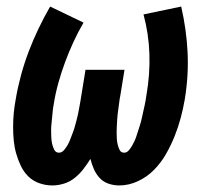

<svg xmlns="http://www.w3.org/2000/svg" viewBox="-20 -558 640 586"><path d="M140 8Q119 8 99.5 1Q80 -6 66 -20Q52 -34 43.5 -52Q35 -70 29.5 -89Q24 -108 22 -128.5Q20 -149 20 -170.5Q20 -192 22 -213Q24 -234 28 -255Q34 -291 44 -328Q54 -365 67.5 -400.5Q81 -436 97.5 -470.5Q114 -505 133 -538L235 -489Q218 -460 204 -429.5Q190 -399 178.5 -368Q167 -337 158 -304.5Q149 -272 144 -240Q142 -230 141 -219.5Q140 -209 139 -199Q138 -189 137 -179Q136 -169 136 -159Q136 -149 136.5 -139Q137 -129 139 -119.5Q141 -110 145.5 -101Q150 -92 160 -92Q169 -92 176 -100.5Q183 -109 187.5 -117.5Q192 -126 195.5 -135.5Q199 -145 202.5 -154Q206 -163 208.5 -172Q211 -181 213.5 -190.5Q216 -200 218 -209Q220 -218 221.5 -227.5Q223 -237 225 -246.5Q227 -256 228 -265L241 -345H360L347 -265Q345 -256 344 -246.5Q343 -237 341.5 -227.5Q340 -218 339 -209Q338 -200 337.5 -190.5Q337 -181 336.5 -172Q336 -163 336 -153.5Q336 -144 336.5 -135Q337 -126 339 -117.5Q341 -109 345 -100.5Q349 -92 359 -92Q367 -92 373 -99Q379 -106 383 -113Q387 -120 390.5 -127.5Q394 -135 396.5 -143Q399 -151 401.5 -158.5Q404 -166 406.5 -174Q409 -182 411 -189.5Q413 -197 414.5 -205Q416 -213 418 -221Q420 -229 421.5 -236.5Q423 -244 424.5 -252Q426 -260 427 -268Q438 -331 436 -393Q434 -455 418 -514L533 -538Q549 -469 552.5 -398.5Q556 -328 544 -255Q539 -226 531.5 -198Q524 -170 513 -142.5Q502 -115 487 -88.5Q472 -62 450.5 -40Q429 -18 401 -5Q373 8 344 8Q327 8 311 2.5Q295 -3 284 -15Q273 -27 266.5 -42Q260 -57 256 -73Q246 -57 234.5 -42Q223 -27 208 -15Q193 -3 175 2.5Q157 8 140 8Z"/></svg>

Font: Iosevka Slab Extended Oblique
Style: Bold
Weight: 700
Width: 7
Italic angle: -9°
Monospace: yes
Designer: Belleve Invis
Foundry: Belleve Invis
Version: Version 11.1.1; ttfautohint (v1.8.3)